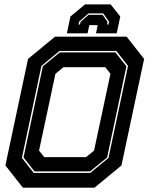

<svg xmlns="http://www.w3.org/2000/svg" viewBox="-20 -870 693 890"><path d="M86 0 5 -103 110 -597 235 -700H567L648 -597L543 -103L418 0ZM185 -141.5H379L416 -172L492 -528L468 -558.5H274L237 -528L161 -172ZM136 -68.5H398.5L483 -138L573.5 -564.5L519 -634H256L172 -564.5L81.5 -138ZM140 -75.5 89 -140 178.5 -562.5 257 -627H515L566 -562.5L476.5 -140L397.5 -75.5ZM493 -849.5 537.5 -793.5 521 -715.5H425L433 -753.5H394L386 -715.5H290L306.5 -793.5L374 -849.5ZM458.5 -808H390.5L346.5 -769.5L344 -756.5H351L353.5 -768.5L390.5 -801.5H455.5L478.5 -768.5L476 -756.5H483L485.5 -769.5Z"/></svg>

Font: Tourney Thin ExtraBold
Style: Italic
Weight: 800
Italic angle: -12°
Version: Version 1.015